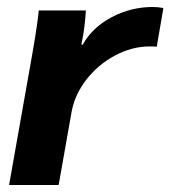

<svg xmlns="http://www.w3.org/2000/svg" viewBox="-20 -530 488 550"><path d="M73 -378Q88 -465 91 -500H226Q223 -451 215 -412L213 -402H217Q244 -451 299.5 -480.5Q355 -510 418 -510Q432 -510 448 -507L429 -396Q427 -397 409 -397Q358 -397 309.5 -371Q261 -345 227.5 -302Q194 -259 185 -209L148 0H6Z"/></svg>

Font: Sarabun ExtraBold
Style: Italic
Weight: 800
Italic angle: -10°
Designer: Suppakit Chalermlarp | Katatrad Co.,Ltd.
Foundry: Cadson Demak Co.,Ltd.
Version: Version 1.000; ttfautohint (v1.6)